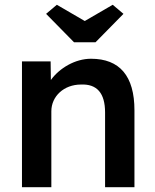

<svg xmlns="http://www.w3.org/2000/svg" viewBox="-20 -784 649 804"><path d="M72 0H133H195V-318C195 -381 248 -430 319 -430C386 -433 420 -394 420 -313V0H543V-322C543 -466 481 -538 361 -538C295 -538 229 -499 193 -449L192 -527H72ZM173 -726 290 -607H380L497 -726L452 -764L335 -696L218 -764Z"/></svg>

Font: Easer Grotesk Medium
Style: Regular
Weight: 500
Designer: Boardeaser, Bonnie Shaver-Troup, Thomas Jockin
Foundry: Lexend
Version: Version 1.001;Glyphs 3.1.2 (3151)